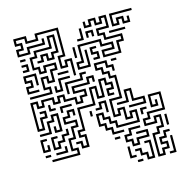

<svg xmlns="http://www.w3.org/2000/svg" viewBox="-117 -788 1021 1046"><g transform="rotate(-15 393.0 -265.0)"><path d="M331 -400H319V-484H301V-454H259V-526H289V-664H181V-634H109V-664H61V-646H91V-604H61V-586H109V-616H199V-640H211V-604H121V-574H49V-616H79V-634H49V-676H121V-646H169V-676H301V-514H271V-466H289V-496H331ZM349 -424V-466H379V-556H511V-526H571V-484H511V-466H589V-526H619V-544H529V-574H499V-616H559V-664H541V-634H499V-664H481V-634H439V-670H451V-646H469V-676H511V-646H529V-676H571V-604H511V-586H541V-556H631V-514H601V-454H499V-496H559V-514H499V-544H391V-454H361V-436H409V-520H421V-424ZM631 -604H589V-676H715V-664H601V-616H619V-646H661V-616H679V-640H691V-604H649V-634H631ZM55 -334V-346H169V-364H139V-436H181V-406H199V-466H229V-484H181V-454H139V-484H109V-556H139V-586H229V-646H271V-544H241V-514H199V-544H181V-514H145V-526H169V-556H211V-526H229V-556H259V-634H241V-574H151V-544H121V-496H151V-466H169V-496H241V-454H211V-394H169V-424H151V-376H181V-334ZM421 -574H385V-586H409V-640H421ZM451 -580H439V-616H481V-580H469V-604H451ZM565 -574V-586H655V-574ZM85 -544H55V-556H85ZM361 -490H349V-550H361ZM481 -454H445V-466H469V-484H439V-526H475V-514H451V-496H481ZM91 -484H55V-496H79V-514H55V-526H91ZM49 -364V-406H79V-424H49V-466H121V-400H109V-454H61V-436H91V-394H61V-376H115V-364ZM235 -424V-436H295V-424ZM565 -424H535V-436H565ZM439 -34V-64H409V-94H379V-166H421V-136H451V-106H481V-76H589V-124H571V-94H529V-154H511V-124H469V-226H529V-334H499V-364H469V-394H439V-436H511V-406H541V-370H529V-394H499V-424H451V-406H481V-376H511V-346H541V-214H481V-136H499V-166H541V-106H559V-136H601V-64H469V-94H439V-124H409V-154H391V-106H421V-76H451V-46H505V-34ZM271 -310H259V-376H349V-406H385V-394H361V-364H271ZM241 -334H199V-370H211V-346H229V-406H295V-394H241ZM91 -154H49V-316H91V-286H109V-316H181V-286H199V-316H241V-286H301V-256H319V-286H349V-304H289V-346H379V-376H421V-340H409V-364H391V-334H301V-316H361V-274H331V-244H289V-274H229V-304H211V-274H169V-304H121V-274H79V-304H61V-166H79V-226H109V-244H85V-256H121V-214H91ZM301 -4H259V-34H235V-46H271V-16H289V-64H259V-106H289V-226H379V-316H421V-256H439V-346H481V-316H511V-274H481V-256H505V-244H469V-286H499V-304H469V-334H451V-244H409V-304H391V-214H301V-94H271V-76H301ZM175 -244H139V-280H151V-256H175ZM565 -154V-166H649V-184H589V-244H571V-184H505V-196H559V-256H601V-196H661V-154ZM211 -220H199V-256H265V-244H211ZM55 -124V-136H109V-196H139V-226H181V-124H139V-160H151V-136H169V-214H151V-184H121V-124ZM85 26V14H229V-4H199V-76H229V-136H259V-154H199V-196H229V-226H271V-190H259V-214H241V-184H211V-166H271V-124H241V-64H211V-16H241V26ZM451 -160H439V-214H421V-184H385V-196H409V-226H451ZM691 146H649V14H679V-16H709V-64H691V-34H619V-76H649V-106H739V-184H691V-136H709V-160H721V-124H679V-196H751V-94H661V-64H631V-46H679V-76H721V-4H691V26H661V134H679V104H709V86H679V44H709V14H745V26H721V56H691V74H721V116H691ZM361 -160H349V-190H361ZM631 -100H619V-136H655V-124H631ZM151 -34H109V-106H145V-94H121V-46H139V-76H169V-106H199V-130H211V-94H181V-64H151ZM91 -34H49V-106H85V-94H61V-46H79V-70H91ZM751 -10H739V-70H751ZM571 56H529V26H499V-16H529V-46H595V-34H541V-4H511V14H541V44H559V14H619V-4H565V-16H631V26H571ZM115 -4V-16H169V-40H181V-4ZM85 -4H55V-16H85ZM475 -4H445V-16H475ZM631 146H589V116H559V86H535V74H571V104H601V134H619V56H595V44H631ZM535 116H499V50H511V104H535ZM751 146H715V134H739V50H751ZM565 146H535V134H565Z"/></g></svg>

Font: Rubik Maze
Style: Regular
Weight: 400
Designer: Hubert and Fischer, NaN
Foundry: Hubert and Fischer, NaN
Version: Version 2.200